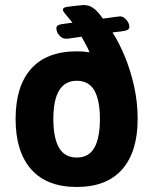

<svg xmlns="http://www.w3.org/2000/svg" viewBox="-20 -735 609 763"><path d="M285 8Q166 8 104 -62Q42 -132 42 -262Q42 -393 104 -462Q166 -531 285 -531Q299 -531 311.5 -530Q324 -529 336 -527Q329 -544 320.5 -559Q312 -574 304 -589Q263 -583 254 -582Q245 -581 243 -581Q228 -581 216 -594Q204 -607 204 -623Q204 -636 225 -639L268 -645Q258 -658 244 -674Q230 -690 230 -696Q230 -706 249 -708Q265 -710 280 -712Q295 -714 311 -715Q334 -715 349 -704Q360 -697 369.5 -686Q379 -675 389 -661Q422 -666 436 -667.5Q450 -669 453.5 -669.5Q457 -670 457 -670Q470 -670 482 -656.5Q494 -643 494 -628Q494 -615 473 -612L427 -606Q452 -568 475 -513Q498 -458 512.5 -394Q527 -330 527 -262Q527 -132 465.5 -62Q404 8 285 8ZM285 -109Q333 -109 355 -148Q377 -187 377 -262Q377 -337 355 -375.5Q333 -414 285 -414Q192 -414 192 -262Q192 -187 214.5 -148Q237 -109 285 -109Z"/></svg>

Font: Asap
Style: Bold
Weight: 700
Designer: Pablo Cosgaya
Foundry: Omnibus-Type
Version: Version 3.001; ttfautohint (v1.8.3)